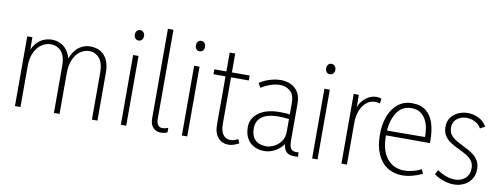

<svg xmlns="http://www.w3.org/2000/svg" viewBox="-66 -1180 4029 1543"><g transform="rotate(10 1948.5 -408.5)"><path d="M770 0H725V-385Q725 -461 692.5 -500Q660 -539 609 -539Q571 -539 537 -515.5Q503 -492 482 -445.5Q461 -399 461 -331V0H415V-385Q415 -461 382.5 -500Q350 -539 295 -539Q256 -539 221 -515.5Q186 -492 164 -445.5Q142 -399 142 -331V0H97V-569H139L140 -423H124Q138 -475 163.5 -509Q189 -543 223.5 -560Q258 -577 297 -577Q344 -577 378 -556.5Q412 -536 433 -500Q454 -464 459 -415H442Q456 -471 481.5 -507Q507 -543 540.5 -560Q574 -577 611 -577Q661 -577 696.5 -555.5Q732 -534 751 -492.5Q770 -451 770 -391Z M961 0V-569H1005V0ZM983 -691Q966 -691 956 -703.5Q946 -716 946 -734Q946 -751 956 -763.5Q966 -776 983 -776Q1001 -776 1011 -763.5Q1021 -751 1021 -734Q1021 -716 1011 -703.5Q1001 -691 983 -691Z M1200 -93V-825H1245V-99Q1245 -66 1257.5 -48.5Q1270 -31 1294 -31Q1304 -31 1315 -33.5Q1326 -36 1341 -41V-4Q1329 1 1316 4Q1303 7 1288 7Q1250 7 1225 -18.5Q1200 -44 1200 -93Z M1459 0V-569H1503V0ZM1481 -691Q1464 -691 1454 -703.5Q1444 -716 1444 -734Q1444 -751 1454 -763.5Q1464 -776 1481 -776Q1499 -776 1509 -763.5Q1519 -751 1519 -734Q1519 -716 1509 -703.5Q1499 -691 1481 -691Z M1839 8Q1788 8 1755 -28.5Q1722 -65 1722 -135V-723H1767V-149Q1767 -91 1789 -61.5Q1811 -32 1848 -32Q1863 -32 1878 -36.5Q1893 -41 1911 -50L1925 -18Q1901 -5 1880 1.5Q1859 8 1839 8ZM1624 -529V-569H1912V-529Z M2284 -115 2305 -109Q2288 -70 2259.5 -44Q2231 -18 2198 -5Q2165 8 2133 8Q2084 8 2047 -11.5Q2010 -31 1989.5 -68.5Q1969 -106 1969 -160Q1969 -230 2030.5 -276Q2092 -322 2202 -322Q2231 -322 2253.5 -320.5Q2276 -319 2299 -314V-277Q2274 -281 2251.5 -283Q2229 -285 2200 -285Q2130 -285 2090.5 -267.5Q2051 -250 2034.5 -221.5Q2018 -193 2018 -160Q2018 -96 2050 -64Q2082 -32 2141 -32Q2168 -32 2201.5 -47.5Q2235 -63 2259.5 -95Q2284 -127 2284 -178V-411Q2284 -476 2250.5 -506.5Q2217 -537 2165 -537Q2130 -537 2091 -524Q2052 -511 2014 -487L1993 -523Q2034 -550 2080 -563.5Q2126 -577 2166 -577Q2211 -577 2248.5 -559.5Q2286 -542 2308 -506Q2330 -470 2330 -414V-117Q2330 -72 2341.5 -50Q2353 -28 2388 -28Q2393 -28 2397 -28.5Q2401 -29 2406 -30L2408 6Q2401 7 2393.5 7.5Q2386 8 2379 8Q2325 8 2304.5 -22.5Q2284 -53 2284 -115Z M2522 0V-569H2566V0ZM2544 -691Q2527 -691 2517 -703.5Q2507 -716 2507 -734Q2507 -751 2517 -763.5Q2527 -776 2544 -776Q2562 -776 2572 -763.5Q2582 -751 2582 -734Q2582 -716 2572 -703.5Q2562 -691 2544 -691Z M2761 0V-569H2803L2804 -423H2789Q2804 -494 2848.5 -535.5Q2893 -577 2947 -577Q2957 -577 2967 -575.5Q2977 -574 2987 -570L2982 -530Q2961 -536 2943 -536Q2902 -536 2871 -510Q2840 -484 2823 -440Q2806 -396 2806 -340V0Z M3258 8Q3188 8 3135.5 -26Q3083 -60 3054 -125.5Q3025 -191 3025 -285Q3025 -370 3050.5 -436Q3076 -502 3124 -539.5Q3172 -577 3238 -577Q3309 -577 3352 -542.5Q3395 -508 3414 -447Q3433 -386 3433 -308V-286H3051V-325L3386 -327Q3386 -364 3379.5 -401Q3373 -438 3356 -469Q3339 -500 3310.5 -518.5Q3282 -537 3238 -537Q3159 -537 3116.5 -467Q3074 -397 3074 -283Q3074 -162 3126.5 -97.5Q3179 -33 3266 -33Q3301 -33 3335 -41.5Q3369 -50 3406 -68L3421 -33Q3378 -13 3337 -2.5Q3296 8 3258 8Z M3680 8Q3638 8 3595.5 -6Q3553 -20 3516 -47L3536 -83Q3572 -58 3610 -45Q3648 -32 3682 -32Q3729 -32 3763.5 -61.5Q3798 -91 3798 -143Q3798 -181 3779 -205.5Q3760 -230 3729.5 -247.5Q3699 -265 3665.5 -281Q3632 -297 3601.5 -316.5Q3571 -336 3552 -365Q3533 -394 3533 -438Q3533 -483 3556 -514Q3579 -545 3615.5 -561Q3652 -577 3692 -577Q3737 -577 3780 -556.5Q3823 -536 3847 -493L3808 -472Q3789 -506 3756 -521.5Q3723 -537 3689 -537Q3661 -537 3635.5 -526Q3610 -515 3594 -493Q3578 -471 3578 -438Q3578 -402 3597 -378.5Q3616 -355 3646.5 -337.5Q3677 -320 3710.5 -304Q3744 -288 3774.5 -267.5Q3805 -247 3824 -217.5Q3843 -188 3843 -143Q3843 -95 3819.5 -61Q3796 -27 3759 -9.5Q3722 8 3680 8Z"/></g></svg>

Font: Yaldevi ExtraLight ExtraLight
Style: Regular
Weight: 250
Version: Version 1.100